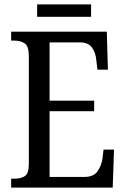

<svg xmlns="http://www.w3.org/2000/svg" viewBox="-20 -859 576 879"><path d="M31 0V-41H47Q76 -41 94 -53Q112 -65 112 -108V-601Q112 -648 93 -660.5Q74 -673 47 -673H31V-714H469L474 -540H426L421 -582Q419 -615 402 -640Q385 -665 346 -665H207V-398H411V-350H207V-49H367Q408 -49 426 -74Q444 -99 449 -132L454 -174H502L496 0ZM150 -782V-839H397V-782Z"/></svg>

Font: Noto Serif Condensed
Style: Regular
Weight: 400
Width: 3
Designer: Monotype Design Team
Foundry: Monotype Imaging Inc.
Version: Version 2.013; ttfautohint (v1.8.4.7-5d5b)